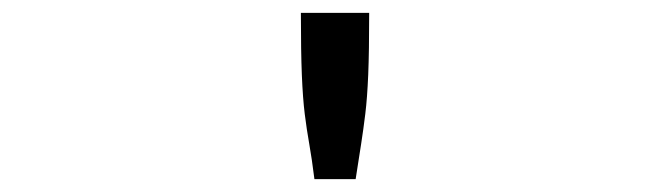

<svg xmlns="http://www.w3.org/2000/svg" viewBox="-20 -685 1040 298"><path d="M447 -665H553Q553 -605 551.5 -569Q550 -533 547 -508.5Q544 -484 540.5 -461.5Q537 -439 532 -407H468Q464 -439 460 -461.5Q456 -484 453 -508Q450 -532 448.5 -568.5Q447 -605 447 -665Z"/></svg>

Font: Inconsolata UltraExpanded
Style: Regular
Weight: 400
Width: 9
Monospace: yes
Designer: Raph Levien, Cyreal, Brenton Simpson
Foundry: Raph Levien, Cyreal, Google
Version: Version 3.000; ttfautohint (v1.8.2.53-6de2)